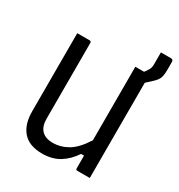

<svg xmlns="http://www.w3.org/2000/svg" viewBox="-200 -980 1050 1128"><g transform="rotate(30 325.0 -416.0)"><path d="M253 16Q165 16 122 -33Q79 -82 79 -170V-700H163Q174 -700 174 -689V-175Q174 -123 200 -96.5Q226 -70 275 -70Q329 -70 377.5 -98.5Q426 -127 473 -201V-700H532Q536 -705 540 -710.5Q544 -716 550 -726Q556 -736 558.5 -744.5Q561 -753 561 -770V-848H629Q645 -848 645 -832V-780Q645 -743 638 -723.5Q631 -704 608 -683Q587 -663 568 -646V0H484Q473 0 473 -11V-97H453Q418 -44 369.5 -14Q321 16 253 16Z"/></g></svg>

Font: Recursive Sn Lnr St
Style: Regular
Weight: 400
Version: Version 1.079;hotconv 1.0.112;makeotfexe 2.5.65598; ttfautoh